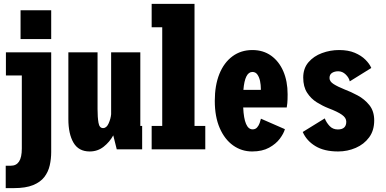

<svg xmlns="http://www.w3.org/2000/svg" viewBox="-20 -770 1990 990"><path d="M86 -717H244V-568.5H86ZM9.5 200V84.5H36Q64 84.5 78.2 63Q92.5 41.5 92.5 -4.5V-381H10.5V-500H244V14Q244 49 236.5 82.5Q229 116 208.8 142.5Q188.5 169 150.5 184.5Q112.5 200 51.5 200Z M442.5 11Q385.5 11 359 -34.2Q332.5 -79.5 332.5 -156V-500H483V-207Q483 -165 487.8 -137.2Q492.5 -109.5 511.5 -109.5Q529.5 -109.5 540.2 -133.8Q551 -158 553 -181V-500H703.5V-120.5H713V0H582L564 -72Q545.5 -38 514.5 -13.5Q483.5 11 442.5 11Z M762 0V-120.5H816.5V-629.5H762V-750H983V-120.5H1038.5V0Z M1280 11Q1226 11 1182.2 -20Q1138.5 -51 1113 -109.5Q1087.5 -168 1087.5 -250Q1087.5 -330 1111.2 -388.8Q1135 -447.5 1178.8 -479.8Q1222.5 -512 1281.5 -512Q1337 -512 1377.8 -483Q1418.5 -454 1440.8 -402.5Q1463 -351 1463 -284Q1463 -254 1461.5 -238.5Q1460 -223 1458.5 -216H1234Q1239 -103 1282.5 -103Q1297 -103 1305.8 -113Q1314.5 -123 1319 -136Q1323.5 -149 1325.5 -158L1449 -104Q1443 -82 1423 -55Q1403 -28 1367.5 -8.5Q1332 11 1280 11ZM1281.5 -399Q1242.5 -399 1235 -306.5H1325V-312.5Q1325 -331.5 1321 -351.5Q1317 -371.5 1307.5 -385.2Q1298 -399 1281.5 -399Z M1723.5 11Q1651.5 11 1606 -16.8Q1560.5 -44.5 1541 -89.5L1654.5 -159.5Q1663 -138 1679.5 -120.2Q1696 -102.5 1722 -102.5Q1765.5 -102.5 1765.5 -142.5Q1765.5 -162.5 1743.2 -178.2Q1721 -194 1673.5 -212Q1644 -223.5 1613.8 -242.2Q1583.5 -261 1563.5 -292Q1543.5 -323 1543.5 -370Q1543.5 -417.5 1570.5 -449Q1597.5 -480.5 1640 -496.2Q1682.5 -512 1728.5 -512Q1775.5 -512 1809.2 -497.8Q1843 -483.5 1864.2 -462.2Q1885.5 -441 1894.5 -419.5L1783.5 -350.5Q1779.5 -369.5 1762.5 -386Q1745.5 -402.5 1724 -402.5Q1705.5 -402.5 1692.2 -394.2Q1679 -386 1679 -367.5Q1679 -350 1700.2 -336.5Q1721.5 -323 1757.5 -308.5Q1788.5 -297 1824 -278Q1859.5 -259 1884.5 -228Q1909.5 -197 1909.5 -149Q1909.5 -97 1883.2 -61.5Q1857 -26 1814.2 -7.5Q1771.5 11 1723.5 11Z"/></svg>

Font: Trispace Condensed
Style: Bold
Weight: 700
Width: 3
Designer: Tyler Finck
Foundry: Etcetera Type Company
Version: Version 1.210; ttfautohint (v1.8.3)